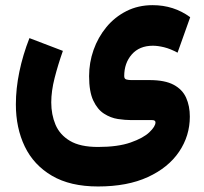

<svg xmlns="http://www.w3.org/2000/svg" viewBox="-20 -459 770 726"><path d="M350.6 246.1Q245.6 246.1 176.5 205.6Q107.4 165 73.7 95Q40 24.9 40 -64.5Q40 -124 53.2 -187.7Q66.4 -251.5 91.3 -314.9L217.8 -266.6Q199.2 -213.9 186.5 -164.1Q173.8 -114.3 173.8 -71.8Q173.8 -25.9 189.9 12.5Q206.1 50.8 244.6 73.7Q283.2 96.7 350.6 96.7Q425.8 96.7 473.9 79.8Q522 63 544.9 41Q567.9 19 567.9 3.9Q567.9 -4.9 555.2 -4.9H476.1Q453.1 -4.9 425.8 -9Q398.4 -13.2 373.5 -29.1Q348.6 -44.9 332.8 -78.6Q316.9 -112.3 316.9 -170.9Q316.9 -222.2 333.7 -270Q350.6 -317.9 382.1 -356.2Q413.6 -394.5 458 -417Q502.4 -439.5 557.1 -439.5Q637.2 -439.5 699.2 -394L651.4 -259.8Q624.5 -274.4 600.6 -280.3Q576.7 -286.1 558.1 -286.1Q507.3 -286.1 478.5 -253.4Q449.7 -220.7 449.7 -171.4Q449.7 -160.6 458 -158.4Q466.3 -156.2 476.1 -156.2H545.4Q603.5 -156.2 636.7 -138.4Q669.9 -120.6 683.8 -89.4Q697.8 -58.1 697.8 -18.1Q697.8 54.7 657.2 114.7Q616.7 174.8 539.3 210.4Q461.9 246.1 350.6 246.1Z"/></svg>

Font: Vazirmatn UI Black
Style: Regular
Weight: 900
Designer: Saber Rastikerdar
Foundry: Saber Rastikerdar
Version: Version 33.003